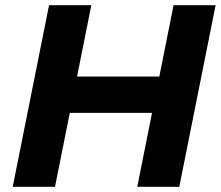

<svg xmlns="http://www.w3.org/2000/svg" viewBox="-20 -720 851 740"><path d="M811 -700 671 0H509L566 -285H249L192 0H29L169 -700H332L277 -425H594L649 -700Z"/></svg>

Font: Idrija
Style: Bold Italic
Weight: 700
Italic angle: -11.3°
Designer: Julieta Ulanovsky
Foundry: Julieta Ulanovsky
Version: Version 7.200